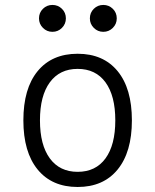

<svg xmlns="http://www.w3.org/2000/svg" viewBox="-20 -744 626 774"><path d="M293 9.8Q189.5 9.8 131.8 -60.5Q74.2 -130.9 74.2 -258.8Q74.2 -387.2 131.8 -457.3Q189.5 -527.3 293 -527.3Q396.5 -527.3 454.1 -457.3Q511.7 -387.2 511.7 -258.8Q511.7 -130.9 454.1 -60.5Q396.5 9.8 293 9.8ZM293 -51.3Q365.7 -51.3 405.3 -105.5Q444.8 -159.7 444.8 -258.8Q444.8 -357.9 405.3 -412.1Q365.7 -466.3 293 -466.3Q220.7 -466.3 180.9 -412.1Q141.1 -357.9 141.1 -258.8Q141.1 -159.7 180.9 -105.5Q220.7 -51.3 293 -51.3ZM191.4 -615.7Q168.9 -615.7 153.1 -631.6Q137.2 -647.5 137.2 -669.9Q137.2 -692.9 153.1 -708.5Q168.9 -724.1 191.4 -724.1Q213.9 -724.1 229.7 -708.5Q245.6 -692.9 245.6 -669.9Q245.6 -647.5 229.7 -631.6Q213.9 -615.7 191.4 -615.7ZM396.5 -615.7Q374 -615.7 358.2 -631.6Q342.3 -647.5 342.3 -669.9Q342.3 -692.9 358.2 -708.5Q374 -724.1 396.5 -724.1Q418.9 -724.1 434.8 -708.5Q450.7 -692.9 450.7 -669.9Q450.7 -647.5 434.8 -631.6Q418.9 -615.7 396.5 -615.7Z"/></svg>

Font: CaskaydiaCove NFP Light
Style: Regular
Weight: 300
Designer: Aaron Bell
Foundry: Saja Typeworks
Version: Version 2111.001; VTT 6.35;Nerd Fonts 3.1.1